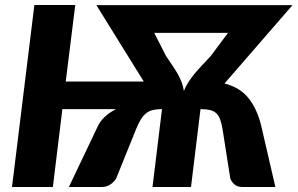

<svg xmlns="http://www.w3.org/2000/svg" viewBox="-20 -748 1190 768"><path d="M370.5 -241.5Q380.5 -263.5 399.5 -281Q418.5 -298.5 444 -311.5H229.5L191.5 0H28L117.5 -728H281L243 -422H555L365.5 -727.5H495H499H1150L878 -414Q940 -398.5 974.8 -354.5Q1009.5 -310.5 1025.5 -242L1081.5 0H949.5Q929 0 917 -11Q905 -22 901 -35L870.5 -229.5Q866.5 -254.5 860.5 -270.5Q854.5 -286.5 844.5 -295.5Q834.5 -304.5 819.5 -308Q804.5 -311.5 782.5 -311.5H782L744 0H590L628 -311.5H622Q602.5 -311 588.2 -307Q574 -303 563 -293.8Q552 -284.5 542.5 -269Q533 -253.5 523.5 -229.5L445 -35Q438 -22 422.8 -11Q407.5 0 387.5 0H255.5ZM644 -524Q658 -503 670 -485.5Q682 -468 691.2 -451.8Q700.5 -435.5 706.5 -419.2Q712.5 -403 715.5 -384.5Q723 -403 733.5 -419.2Q744 -435.5 757.2 -451.8Q770.5 -468 787 -485.5Q803.5 -503 823 -524L892 -616.5H597Z"/></svg>

Font: Lato Black
Style: Italic
Weight: 900
Italic angle: -7°
Designer: Lukasz Dziedzic
Foundry: tyPoland Lukasz Dziedzic
Version: Version 2.007; 2014-02-27